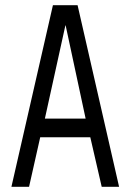

<svg xmlns="http://www.w3.org/2000/svg" viewBox="-20 -721 503 740"><path d="M233 -623H232Q212 -532 192.5 -443.5Q173 -355 153 -264H310ZM92 -1H24L184 -701H279L439 -1H372L328 -192H135Z"/></svg>

Font: Marvel
Style: Bold
Weight: 700
Designer: Carolina Trebol
Foundry: Carolina Trebol
Version: Version 1.001